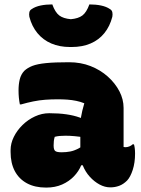

<svg xmlns="http://www.w3.org/2000/svg" viewBox="-20 -840 640 870"><path d="M540 -351Q540 -337 540 -322.5Q540 -308 540 -293Q540 -278 540 -263.5Q540 -249 540 -234Q540 -219 540 -204Q540 -189 540 -174Q541 -174 544 -173.5Q547 -173 549 -173Q557 -173 566 -176.5Q575 -180 581 -186H587Q589 -180 590.5 -169Q592 -158 592 -144Q592 -103 581.5 -70.5Q571 -38 556 -22Q539 -5 520 2Q501 9 480 9Q455 9 431 -4Q407 -17 387 -39Q367 -61 355.5 -89.5Q344 -118 344 -148Q344 -181 344 -212.5Q344 -244 344 -277Q344 -291 346.5 -306.5Q349 -322 353 -338.5Q357 -355 362 -372Q345 -379 325.5 -383Q306 -387 285.5 -388.5Q265 -390 242 -390Q212 -390 185 -388Q158 -386 131 -380.5Q104 -375 76 -367H70Q67 -382 65.5 -397.5Q64 -413 64 -430Q64 -458 69.5 -480.5Q75 -503 90 -519Q105 -533 127 -541.5Q149 -550 188 -554Q227 -558 293 -558Q346 -558 390.5 -540.5Q435 -523 468.5 -493Q502 -463 521 -426.5Q540 -390 540 -351ZM223 -180Q223 -162 230 -156Q237 -150 259 -150Q280 -150 298 -153.5Q316 -157 333.5 -166Q351 -175 370 -189L377 -91H348Q337 -64 315 -41Q293 -18 261.5 -4Q230 10 189 10Q138 10 102 -9.5Q66 -29 47 -65Q28 -101 28 -151V-160Q28 -190 42.5 -219.5Q57 -249 82 -273.5Q107 -298 138.5 -312.5Q170 -327 203 -327Q246 -327 280.5 -322Q315 -317 341 -307.5Q367 -298 383 -285Q392 -279 397.5 -268Q403 -257 405.5 -241.5Q408 -226 408 -205Q386 -213 363 -217Q340 -221 318 -223Q296 -225 277 -225Q263 -225 251 -224Q239 -223 228 -220Q225 -210 224 -201Q223 -192 223 -182ZM301 -753Q335 -756 353.5 -770Q372 -784 385 -820Q414 -820 438 -815Q462 -810 478 -799Q487 -794 489 -784.5Q491 -775 489 -764Q478 -721 453 -690Q428 -659 390.5 -643Q353 -627 305 -627H297Q250 -627 212.5 -643Q175 -659 149.5 -690Q124 -721 113 -764Q111 -775 113 -784.5Q115 -794 124 -799Q140 -810 164 -815Q188 -820 217 -820Q230 -784 248.5 -770Q267 -756 301 -753Z"/></svg>

Font: Recursive Monospace Casual Black
Style: Regular
Weight: 900
Version: Version 1.047